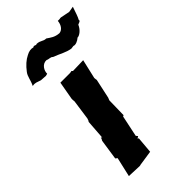

<svg xmlns="http://www.w3.org/2000/svg" viewBox="-229 -815 894 894"><g transform="rotate(-45 218.0 -367.5)"><path d="M213 -6 220 -87 215 -91 225 -97 218 -106 237 -196 240 -211 246 -214 248 -310 253 -322 274 -419 273 -422 272 -433 294 -528 225 -526 220 -531 209 -529H145L129 -439V-431L130 -421L116 -322L112 -311L109 -307L102 -210L98 -216L95 -207L91 -200L76 -99L85 -92L63 4L138 7L133 6ZM305 -695C276 -697 262 -709 244 -721C223 -721 220 -734 194 -735C187 -729 182 -742 172 -734C160 -738 145 -736 129 -727C108 -717 88 -699 70 -675C56 -657 57 -637 43 -609C63 -613 68 -607 89 -601L120 -599L131 -602C130 -622 146 -651 174 -649C185 -643 197 -647 205 -638C242 -624 262 -610 293 -605C296 -606 299 -605 309 -607C319 -602 338 -610 350 -621C361 -620 384 -635 395 -661C401 -664 416 -667 412 -675C420 -689 426 -709 436 -738L407 -733L362 -742C353 -743 359 -740 340 -741C338 -716 324 -697 305 -695Z"/></g></svg>

Font: Asimov Print
Style: DIt
Weight: 250
Width: 0
Designer: Google
Version: Version 2.000980: 2014